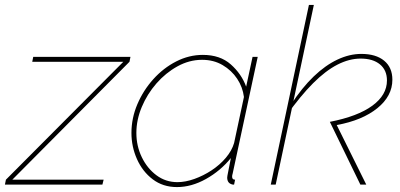

<svg xmlns="http://www.w3.org/2000/svg" viewBox="-56 -750 1624 780"><path d="M-32 -20 445 -499H75L79 -519H474L470 -499L-6 -20H365L360 0H-36Z M663 10Q606 10 564.5 -21.5Q523 -53 500.5 -103.5Q478 -154 478 -210Q478 -270 502 -326.5Q526 -383 567 -428.5Q608 -474 660 -500.5Q712 -527 768 -527Q838 -527 881.5 -488.5Q925 -450 944 -398L970 -519H991L889 -44Q888 -42 887.5 -38.5Q887 -35 887 -32Q887 -20 899 -20L895 0Q893 0 890.5 0Q888 0 886 -1Q876 -4 871.5 -11Q867 -18 867 -29Q867 -32 868 -37Q869 -42 872 -57.5Q875 -73 882 -108Q840 -56 781 -23Q722 10 663 10ZM665 -10Q697 -10 733.5 -23Q770 -36 803.5 -58Q837 -80 861.5 -109Q886 -138 895 -169L935 -356Q930 -396 907.5 -430Q885 -464 848.5 -485.5Q812 -507 765 -507Q713 -507 665 -480.5Q617 -454 579.5 -411Q542 -368 520 -315.5Q498 -263 498 -210Q498 -157 520 -111.5Q542 -66 579.5 -38Q617 -10 665 -10Z M1284 -255Q1397 -277 1456.5 -320.5Q1516 -364 1516 -423Q1516 -465 1487.5 -488.5Q1459 -512 1409 -512Q1363 -512 1315 -487.5Q1267 -463 1216 -412Q1165 -361 1108 -281L1126 -325Q1171 -394 1218.5 -439.5Q1266 -485 1315 -508Q1364 -531 1412 -531Q1471 -531 1504.5 -503.5Q1538 -476 1538 -426Q1538 -360 1477 -310.5Q1416 -261 1312 -242L1432 0H1408ZM1199 -730H1219L1064 0H1044Z"/></svg>

Font: Raleway Thin Thin
Style: Italic
Weight: 250
Italic angle: -12°
Version: Version 4.026